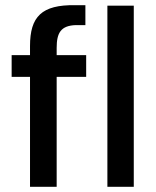

<svg xmlns="http://www.w3.org/2000/svg" viewBox="-20 -722 602 742"><path d="M96 -544V-509H25V-425H96V0H199V-425H313V-509H199V-537C199 -595 215 -623 273 -625H310V-702H271C141 -704 96 -658 96 -544ZM395 0H497V-700H395Z"/></svg>

Font: Vanilla Cream DemiBold
Style: Regular
Weight: 600
Designer: Jeremy Tribby, Jinavaṁso
Foundry: Tribby Type
Version: Version 1.422;Glyphs 3.1.2 (3151)